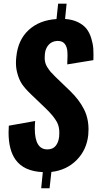

<svg xmlns="http://www.w3.org/2000/svg" viewBox="-20 -922 530 1040"><path d="M203.1 97.7 211.9 10.3Q109.4 5.9 64.5 -56.6Q26.4 -109.4 26.4 -204.6Q26.4 -222.2 27.8 -241.2L170.4 -266.6Q168.5 -244.6 168.5 -225.6Q168.5 -112.8 236.3 -112.8Q266.1 -112.8 281.5 -131.8Q296.9 -150.9 300.3 -181.2Q301.3 -191.9 301.3 -201.7Q301.8 -236.3 288.1 -261.2Q270.5 -293.5 229 -333.5L147 -412.1Q117.2 -440.4 99.6 -465.8Q82.5 -491.2 72.8 -529.3Q66.4 -554.2 66.4 -582Q66.4 -597.7 68.4 -614.7Q77.6 -706.5 135.7 -759.8Q193.8 -813 286.1 -818.8L294.9 -902.3H340.8L332.5 -819.3Q373 -816.4 402.6 -801.8Q432.1 -787.1 448.5 -766.4Q464.8 -745.6 474.1 -715.6Q483.4 -685.5 485.4 -658.2Q486.3 -642.6 486.3 -624.5Q486.3 -610.8 485.8 -596.2L344.2 -573.2Q345.7 -598.1 345.7 -619.1Q345.7 -628.9 345.2 -638.7Q344.2 -667 330.6 -684.6Q317.9 -700.2 293.9 -700.2Q292 -700.2 289.6 -700.2Q260.7 -698.7 243.4 -679.2Q226.1 -659.7 223.1 -630.4Q222.2 -621.1 222.2 -612.3Q221.7 -600.6 223.6 -590.8Q226.6 -573.2 236.3 -557.9Q246.1 -542.5 254.9 -532.2Q263.7 -522 279.8 -506.3L360.4 -428.7Q385.3 -404.3 402.8 -381.3Q420.4 -358.4 435.5 -329.1Q450.2 -299.8 456.1 -264.6Q459.5 -244.1 459.5 -222.2Q459.5 -206.5 458 -190.4Q449.2 -109.4 394.8 -54.7Q340.3 0 258.3 9.3L248.5 97.7Z"/></svg>

Font: Oswald
Style: Demi-Bold
Weight: 600
Designer: Vernon Adams
Foundry: Vernon Adams
Version: 3.0; ttfautohint (v0.94.23-7a4d-dirty) -l 8 -r 50 -G 200 -x 